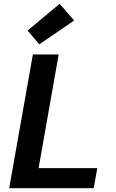

<svg xmlns="http://www.w3.org/2000/svg" viewBox="-20 -985 608 1005"><path d="M28.1 0 152.1 -700H287.1L182.1 -105.1H489.3L470.3 0ZM185.7 -753 124.3 -825.2 292.1 -964.9 368.5 -877.6Z"/></svg>

Font: DM Sans 9pt
Style: Italic
Weight: 400
Italic angle: -10°
Designer: Colophon Foundry, Jonny Pinhorn
Foundry: Colophon Foundry
Version: Version 4.004